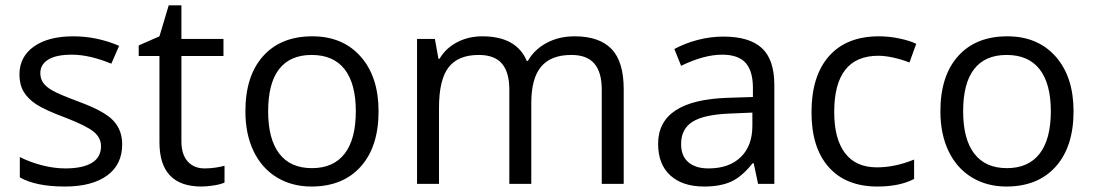

<svg xmlns="http://www.w3.org/2000/svg" viewBox="-20 -679 4040 709"><path d="M431.2 -146Q431.2 -71.3 375.5 -30.8Q319.8 9.8 219.2 9.8Q112.8 9.8 53.2 -23.9V-99.1Q91.8 -79.6 136 -68.4Q180.2 -57.1 221.2 -57.1Q284.7 -57.1 318.8 -77.4Q353 -97.7 353 -139.2Q353 -170.4 325.9 -192.6Q298.8 -214.8 220.2 -245.1Q145.5 -272.9 114 -293.7Q82.5 -314.5 67.1 -340.8Q51.8 -367.2 51.8 -403.8Q51.8 -469.2 105 -507.1Q158.2 -544.9 251 -544.9Q337.4 -544.9 419.9 -509.8L391.1 -443.8Q310.5 -477.1 245.1 -477.1Q187.5 -477.1 158.2 -459Q128.9 -440.9 128.9 -409.2Q128.9 -387.7 139.9 -372.6Q150.9 -357.4 175.3 -343.8Q199.7 -330.1 269 -304.2Q364.3 -269.5 397.7 -234.4Q431.2 -199.2 431.2 -146Z M735.8 -57.1Q757.3 -57.1 777.3 -60.3Q797.4 -63.5 809.1 -66.9V-4.9Q795.9 1.5 770.3 5.6Q744.6 9.8 724.1 9.8Q568.8 9.8 568.8 -153.8V-472.2H492.2V-511.2L568.8 -544.9L603 -659.2H649.9V-535.2H805.2V-472.2H649.9V-157.2Q649.9 -108.9 672.9 -83Q695.8 -57.1 735.8 -57.1Z M1377.9 -268.1Q1377.9 -137.2 1312 -63.7Q1246.1 9.8 1129.9 9.8Q1058.1 9.8 1002.4 -23.9Q946.8 -57.6 916.5 -120.6Q886.2 -183.6 886.2 -268.1Q886.2 -398.9 951.7 -471.9Q1017.1 -544.9 1133.3 -544.9Q1245.6 -544.9 1311.8 -470.2Q1377.9 -395.5 1377.9 -268.1ZM970.2 -268.1Q970.2 -165.5 1011.2 -111.8Q1052.2 -58.1 1131.8 -58.1Q1211.4 -58.1 1252.7 -111.6Q1293.9 -165 1293.9 -268.1Q1293.9 -370.1 1252.7 -423.1Q1211.4 -476.1 1130.9 -476.1Q1051.3 -476.1 1010.7 -423.8Q970.2 -371.6 970.2 -268.1Z M2202.1 0V-348.1Q2202.1 -412.1 2174.8 -444.1Q2147.5 -476.1 2089.8 -476.1Q2014.2 -476.1 1978 -432.6Q1941.9 -389.2 1941.9 -298.8V0H1860.8V-348.1Q1860.8 -412.1 1833.5 -444.1Q1806.2 -476.1 1748 -476.1Q1671.9 -476.1 1636.5 -430.4Q1601.1 -384.8 1601.1 -280.8V0H1520V-535.2H1585.9L1599.1 -461.9H1603Q1626 -501 1667.7 -522.9Q1709.5 -544.9 1761.2 -544.9Q1886.7 -544.9 1925.3 -454.1H1929.2Q1953.1 -496.1 1998.5 -520.5Q2043.9 -544.9 2102.1 -544.9Q2192.9 -544.9 2238 -498.3Q2283.2 -451.7 2283.2 -349.1V0Z M2779.3 0 2763.2 -76.2H2759.3Q2719.2 -25.9 2679.4 -8.1Q2639.6 9.8 2580.1 9.8Q2500.5 9.8 2455.3 -31.2Q2410.2 -72.3 2410.2 -147.9Q2410.2 -310.1 2669.4 -317.9L2760.3 -320.8V-354Q2760.3 -417 2733.2 -447Q2706.1 -477.1 2646.5 -477.1Q2579.6 -477.1 2495.1 -436L2470.2 -498Q2509.8 -519.5 2556.9 -531.7Q2604 -543.9 2651.4 -543.9Q2747.1 -543.9 2793.2 -501.5Q2839.4 -459 2839.4 -365.2V0ZM2596.2 -57.1Q2671.9 -57.1 2715.1 -98.6Q2758.3 -140.1 2758.3 -214.8V-263.2L2677.2 -259.8Q2580.6 -256.3 2537.8 -229.7Q2495.1 -203.1 2495.1 -147Q2495.1 -103 2521.7 -80.1Q2548.3 -57.1 2596.2 -57.1Z M3220.2 9.8Q3104 9.8 3040.3 -61.8Q2976.6 -133.3 2976.6 -264.2Q2976.6 -398.4 3041.3 -471.7Q3106 -544.9 3225.6 -544.9Q3264.2 -544.9 3302.7 -536.6Q3341.3 -528.3 3363.3 -517.1L3338.4 -448.2Q3311.5 -459 3279.8 -466.1Q3248 -473.1 3223.6 -473.1Q3060.5 -473.1 3060.5 -265.1Q3060.5 -166.5 3100.3 -113.8Q3140.1 -61 3218.3 -61Q3285.2 -61 3355.5 -89.8V-18.1Q3301.8 9.8 3220.2 9.8Z M3944.3 -268.1Q3944.3 -137.2 3878.4 -63.7Q3812.5 9.8 3696.3 9.8Q3624.5 9.8 3568.8 -23.9Q3513.2 -57.6 3482.9 -120.6Q3452.6 -183.6 3452.6 -268.1Q3452.6 -398.9 3518.1 -471.9Q3583.5 -544.9 3699.7 -544.9Q3812 -544.9 3878.2 -470.2Q3944.3 -395.5 3944.3 -268.1ZM3536.6 -268.1Q3536.6 -165.5 3577.6 -111.8Q3618.7 -58.1 3698.2 -58.1Q3777.8 -58.1 3819.1 -111.6Q3860.4 -165 3860.4 -268.1Q3860.4 -370.1 3819.1 -423.1Q3777.8 -476.1 3697.3 -476.1Q3617.7 -476.1 3577.1 -423.8Q3536.6 -371.6 3536.6 -268.1Z"/></svg>

Font: f0_46866 
Style: Regular
Weight: 400
Foundry: Ascender Corporation
Version: Version 1.10